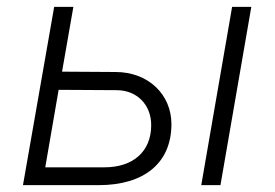

<svg xmlns="http://www.w3.org/2000/svg" viewBox="-20 -540 801 560"><path d="M47 0H268C401 0 480 -65 480 -178C480 -264 413 -330 317 -330L161 -331L194 -520H138ZM567 0H623L713 -520H657ZM112 -52 151 -278 320 -277C379 -277 421 -235 421 -175C421 -97 367 -52 285 -52Z"/></svg>

Font: Fixel Display 20240404 Light
Style: Italic
Weight: 300
Italic angle: -10°
Designer: AlfaBravo + MacPaw
Foundry: Kyrylo Tkachov, Marchela Mozhyna, Serhii Makarenko, Maria Weinstein, Zakhar Kryvoshyya
Version: Version 1.211;Glyphs 3.2 (3225)